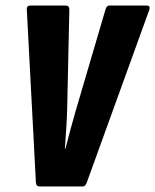

<svg xmlns="http://www.w3.org/2000/svg" viewBox="-20 -675 562 695"><path d="M124 0Q111 0 110 -14L77 -641Q76 -655 91 -655H217Q231 -655 231 -641L223 -274Q222 -240 219.5 -206Q217 -172 215 -137H217Q226 -172 235 -206Q244 -240 254 -274L362 -641Q366 -655 376 -655H510Q525 -655 521 -641L294 -14Q289 0 280 0Z"/></svg>

Font: Sofia Sans Extra Condensed Black
Style: Italic
Weight: 900
Italic angle: -9°
Version: Version 4.100